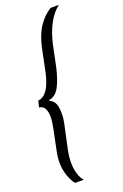

<svg xmlns="http://www.w3.org/2000/svg" viewBox="-169 -792 636 992"><g transform="rotate(-20 148.5 -296.5)"><path d="M21 25Q21 -7 28 -38L52 -155Q59 -188 59 -213Q59 -276 19 -280L28 -315Q87 -320 113 -439L138 -561Q153 -631 181.5 -674Q210 -717 251 -743H297Q228 -691 198 -562L174 -446Q159 -380 138 -341.5Q117 -303 81 -298V-295Q104 -283 111.5 -263.5Q119 -244 119 -211Q119 -180 111 -147L86 -31Q77 11 77 44Q77 79 85.5 106.5Q94 134 109 150H61Q46 133 33.5 98Q21 63 21 25Z"/></g></svg>

Font: Saira Ultra Condensed
Style: Italic
Weight: 400
Width: 1
Italic angle: -12°
Designer: Hector Gatti with collaboration of the Omnibus-Type team
Foundry: Omnibus-Type
Version: Version 1.001; ttfautohint (v1.8)